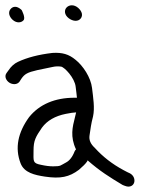

<svg xmlns="http://www.w3.org/2000/svg" viewBox="-34 -674 575 722"><path d="M269 -603.9C283.3 -621.1 265.4 -639.8 260.3 -644.1C244.2 -658.1 226.5 -656 216.8 -646.3C207 -636.5 207.2 -618.5 224.5 -605.4C239.7 -594 258.8 -591.7 269 -603.9ZM13.7 -599.3C28.8 -585.9 46.5 -588.2 54.7 -598.1C62.8 -608 47.4 -636.3 47.4 -636.3C42.6 -640.4 34.2 -648.6 22.3 -648.4C15.3 -648.3 9.7 -644.7 5.6 -639.8C-4.5 -627.7 0.8 -610.8 13.7 -599.3ZM39.1 -366.6 46.4 -378C58.7 -395.7 68.9 -401.7 106.3 -410.3C133.6 -415.8 153.2 -419.8 165.1 -422.5C174.9 -424.6 184.9 -425 195.6 -423.5C208.2 -421.8 247.3 -381 250.6 -347.2C251.3 -339.7 255.9 -306.5 255.3 -306.5H246C172.8 -306.5 114.1 -281.8 75.3 -233.4C33.3 -175.5 21.4 -117.6 43.3 -60.2C57 -24 97.2 -15.7 134.7 -9.9C193 -1.1 226.5 -8.1 262.9 -35.6L263.2 -35.9L263.5 -36.1C277.6 -48.3 287.3 -57.8 293 -66L293.5 -66.7L295.5 -71C340.7 -31.1 379.8 -6.8 426 20.9L427.1 21.5L428.2 22C438.1 25.9 446.2 29.4 455 27.1C471.3 22.9 475 5.7 468.7 -7.7C465.9 -13.5 460.9 -18.9 454.2 -22.4L453.4 -22.8L452.6 -23.1C450.2 -24 442 -28 430.2 -34.4C387.8 -57.2 352.6 -84.8 323.2 -117.2L323 -117.5L322.7 -117.8C306.2 -132.9 300.1 -147.8 302.7 -164.9C306.9 -191.6 307.8 -205 315.9 -236.3C322.9 -268.2 316.3 -307 312.1 -342.9C307.5 -383.2 277.9 -427 250.5 -448.8C224.6 -470.5 199.9 -477.2 163.5 -475L163 -474.9L162.5 -474.9C110.9 -468.8 68.4 -457.7 33.3 -441.3C19.3 -434.8 7.5 -423.8 -1.6 -410.1L-9.6 -399.1C-18.8 -386.1 -10.2 -370.5 1.1 -363.2C12.2 -356.1 29.2 -354.4 38.8 -366.2ZM247.8 -232.7C238.7 -196.7 229.1 -160.4 251.8 -112.2C250.2 -110.6 247.7 -107.7 246.6 -104.9C238 -82.6 226.5 -69.1 213.6 -62.6C192.4 -51.7 196 -48.5 165.8 -48.5C152.5 -48.5 137.8 -50.3 120.1 -54.2C87.5 -60.5 92.2 -68 92.1 -107.4C92 -146.2 100.5 -159.7 123.7 -193.9C143.3 -220.6 173.5 -237.8 213.3 -245.8C230.5 -249.3 242.9 -251 252.3 -251.4C251.2 -246.4 249.6 -239.9 247.8 -232.7Z"/></svg>

Font: MewTooHand
Style: BdLta
Weight: 400
Designer: Mew Too, Robert Jablonski
Version: Version 0.77